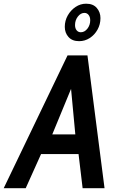

<svg xmlns="http://www.w3.org/2000/svg" viewBox="-62 -992 624 1012"><path d="M-42.5 0 294 -700H399L489 0H373.5L352 -180H154.5L73.5 0ZM213.5 -283.5H335L312.5 -523.5ZM355 -775Q318.5 -775 299 -797Q279.5 -819 279.5 -850.5Q279.5 -883 295.2 -910.8Q311 -938.5 336.5 -955.5Q362 -972.5 392 -972.5Q429 -972.5 448.2 -950Q467.5 -927.5 467.5 -896.5Q467.5 -863.5 452 -835.8Q436.5 -808 411 -791.5Q385.5 -775 355 -775ZM364 -822Q384 -822 398.8 -841Q413.5 -860 413.5 -885Q413.5 -902.5 405 -913.2Q396.5 -924 383 -924Q363.5 -924 348.5 -904.8Q333.5 -885.5 333.5 -860Q333.5 -842.5 342 -832.2Q350.5 -822 364 -822Z"/></svg>

Font: Cabin Condensed SemiBold
Style: Italic
Weight: 600
Width: 3
Italic angle: -10°
Designer: Pablo Impallari
Foundry: Pablo Impallari. http://www.impallari.com Igino Marini. http://www.ikern.com
Version: Version 3.001; ttfautohint (v1.8.3)